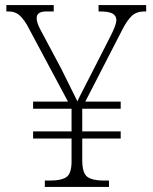

<svg xmlns="http://www.w3.org/2000/svg" viewBox="-20 -734 599 754"><path d="M156 0V-25H179Q220 -25 240 -38Q260 -51 261 -96V-190H110V-218H261V-307H110V-335H247L85 -638Q67 -667 51.5 -678Q36 -689 14 -689H5V-714H191V-689H162Q124 -689 124 -663Q124 -653 128 -641.5Q132 -630 139 -617L220 -465Q236 -433 252.5 -399.5Q269 -366 284 -336Q290 -350 305.5 -379.5Q321 -409 337 -441L412 -588Q423 -609 430 -627Q437 -645 437 -657Q436 -673 421.5 -681Q407 -689 371 -689H367V-714H554V-689H546Q517 -689 498 -672Q479 -655 458 -613L315 -335H454V-307H303V-218H454V-190H303V-105Q303 -54 323 -39.5Q343 -25 386 -25H408V0Z"/></svg>

Font: Noto Serif ExtraLight
Style: Regular
Weight: 200
Designer: Monotype Design Team
Foundry: Monotype Imaging Inc.
Version: Version 2.015; ttfautohint (v1.8.4.7-5d5b)